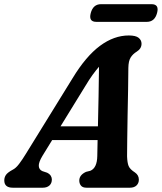

<svg xmlns="http://www.w3.org/2000/svg" viewBox="-48 -876 756 896"><path d="M150 -148.5Q132 -118.5 133 -101.5Q134 -84.5 149.5 -77.5L172 -70Q184.5 -63.5 189.2 -55.2Q194 -47 194 -38.5Q194 -20.5 182.5 -10.2Q171 0 151.5 0H12Q-28 0 -28 -34Q-28 -48.5 -20.2 -59.8Q-12.5 -71 10.5 -83.5Q25.5 -90.5 41.2 -111.2Q57 -132 73 -158.5L291 -511.5Q353 -613.5 418.5 -662Q484 -710.5 553 -710.5Q585.5 -710.5 599 -699.5Q612.5 -688.5 612.5 -672Q612.5 -649 590 -635Q572 -624 561.8 -607.8Q551.5 -591.5 551 -559.5Q551 -517 549.8 -459.2Q548.5 -401.5 547.5 -341Q546.5 -280.5 545.8 -228.8Q545 -177 545 -146.5Q546 -116.5 552.2 -101.2Q558.5 -86 582 -71Q600 -58.5 600 -37.5Q600 -21 589 -10.5Q578 0 558 0H356Q337.5 0 329.8 -9.8Q322 -19.5 322 -33.5Q322 -59.5 353.5 -74L373.5 -79Q405 -92 406 -148Q406.5 -180.5 407.5 -222.5H195.5ZM349 -472.5 234.5 -286.5H409Q410.5 -353 412 -427Q413.5 -501 414 -564.5Q400.5 -549 384.2 -526.8Q368 -504.5 349 -472.5ZM375.5 -815Q386.5 -856.5 423.5 -856.5H659Q696 -856.5 685 -815.5Q674 -774 637 -774H401.5Q364.5 -774 375.5 -815Z"/></svg>

Font: Fraunces 72pt S100 SemiBold
Style: Italic
Weight: 600
Italic angle: -16°
Version: Version 1.000; ttfautohint (v1.8.3)